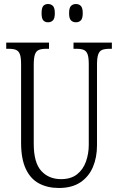

<svg xmlns="http://www.w3.org/2000/svg" viewBox="-20 -926 589 956"><path d="M273 10Q217 10 174.5 -12.5Q132 -35 108.5 -85Q85 -135 85 -215V-607Q85 -640 79 -656Q73 -672 60 -677.5Q47 -683 25 -683H11V-714H224V-683H208Q187 -683 173.5 -677.5Q160 -672 154 -655Q148 -638 148 -603V-210Q148 -116 185.5 -75Q223 -34 284 -34Q333 -34 363.5 -58Q394 -82 408 -121.5Q422 -161 422 -205V-606Q422 -640 416 -656Q410 -672 397 -677.5Q384 -683 362 -683H346V-714H537V-683H524Q502 -683 488.5 -677.5Q475 -672 469 -655Q463 -638 463 -604V-203Q463 -142 442.5 -94Q422 -46 380 -18Q338 10 273 10ZM358 -815Q343 -815 333.5 -824.5Q324 -834 324 -860Q324 -887 333.5 -896.5Q343 -906 358 -906Q373 -906 382.5 -896.5Q392 -887 392 -860Q392 -834 382.5 -824.5Q373 -815 358 -815ZM219 -815Q204 -815 195.5 -824.5Q187 -834 187 -860Q187 -887 195.5 -896.5Q204 -906 219 -906Q234 -906 243.5 -896.5Q253 -887 253 -860Q253 -834 243.5 -824.5Q234 -815 219 -815Z"/></svg>

Font: Noto Serif Khmer ExtraCondensed Light
Style: Regular
Weight: 300
Width: 2
Designer: Danh Hong and the Monotype Design Team
Foundry: Monotype Imaging Inc.
Version: Version 2.004